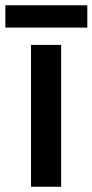

<svg xmlns="http://www.w3.org/2000/svg" viewBox="-36 -711 352 731"><path d="M0 0ZM196.8 0H82V-540H196.8ZM-15.6 -690.9H296.4V-606H-15.6Z"/></svg>

Font: Open Sans Semibold
Style: Regular
Weight: 600
Foundry: Ascender Corporation
Version: Version 1.10; ttfautohint (v1.5.65-e2d9)